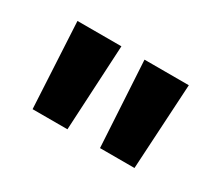

<svg xmlns="http://www.w3.org/2000/svg" viewBox="-59 -861 494 439"><g transform="rotate(30 188.5 -642.0)"><path d="M232 -529 219 -755H336L323 -529ZM54 -529 42 -755H158L146 -529Z"/></g></svg>

Font: DM Sans 12pt
Style: Bold
Weight: 700
Version: Version 4.004;gftools[0.9.30]